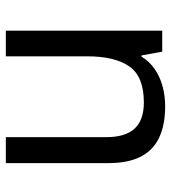

<svg xmlns="http://www.w3.org/2000/svg" viewBox="16 -592 586 658"><g transform="rotate(-90 309.0 -263.0)"><path d="M533 -536V0H461L448 -71H444Q427 -43 400 -25Q373 -7 341 1.5Q309 10 274 10Q210 10 166.5 -10.5Q123 -31 101 -74Q79 -117 79 -185V-536H168V-191Q168 -127 197 -95Q226 -63 287 -63Q376 -63 410.5 -113Q445 -163 445 -257V-536Z"/></g></svg>

Font: bangla115
Style: Regular
Weight: 400
Designer: Jelle Bosma - Monotype Design Team
Foundry: Monotype Imaging Inc.
Version: Version 2.003